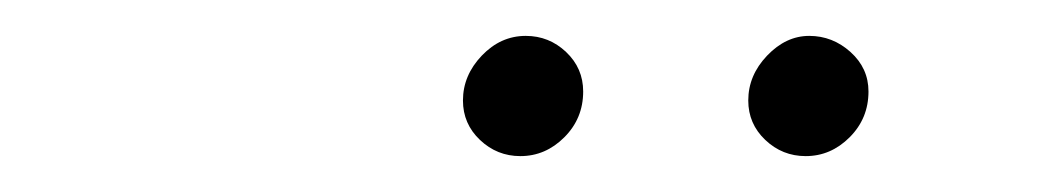

<svg xmlns="http://www.w3.org/2000/svg" viewBox="-20 -670 592 107"><path d="M238 -614Q238 -628 248.5 -639Q259 -650 273 -650Q286 -650 295.5 -641Q305 -632 305 -619Q305 -604 294.5 -593.5Q284 -583 270 -583Q257 -583 247.5 -592Q238 -601 238 -614ZM397 -614Q397 -628 407.5 -639Q418 -650 431 -650Q444 -650 454 -641Q464 -632 464 -619Q464 -604 453.5 -593.5Q443 -583 429 -583Q416 -583 406.5 -592Q397 -601 397 -614Z"/></svg>

Font: Montserrat Ace
Style: Light Italic
Weight: 300
Italic angle: -11.3°
Designer: Julieta Ulanovsky
Foundry: Julieta Ulanovsky
Version: Version 1